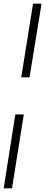

<svg xmlns="http://www.w3.org/2000/svg" viewBox="-41 -810 245 1040"><path d="M119 -391H74L138 -790H184ZM42 -190H88L24 210H-21Z"/></svg>

Font: Georama SemiCondensed Light
Style: Italic
Weight: 300
Width: 4
Italic angle: -9°
Designer: Jean-Baptiste Levee
Foundry: Production Type
Version: Version 1.000